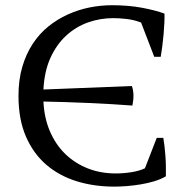

<svg xmlns="http://www.w3.org/2000/svg" viewBox="-20 -693 700 725"><path d="M571.8 -172.4H596.7Q599.1 -159.2 601.1 -141.8Q603 -124.5 604.5 -105.5Q606 -86.4 606.4 -66.4Q606.9 -46.4 606.4 -27.3Q587.4 -16.1 562.3 -8.5Q537.1 -1 510.3 3.4Q483.4 7.8 457.5 9.8Q431.6 11.7 411.1 11.7Q335.4 11.7 269.8 -8.5Q204.1 -28.8 155 -70.8Q106 -112.8 77.9 -177.5Q49.8 -242.2 49.8 -331.1Q49.8 -391.6 64.2 -440.7Q78.6 -489.7 103.8 -527.8Q128.9 -565.9 162.8 -593.3Q196.8 -620.6 236.1 -638.4Q275.4 -656.2 317.9 -664.8Q360.4 -673.3 402.8 -673.3Q465.3 -673.3 516.8 -663.6Q568.4 -653.8 601.1 -641.6Q601.6 -627 600.6 -606.2Q599.6 -585.4 597.7 -563Q595.7 -540.5 592.8 -518.3Q589.8 -496.1 586.9 -478.5H562.5L512.7 -607.9Q485.8 -618.2 458.3 -621.3Q430.7 -624.5 407.2 -624.5Q357.9 -624.5 312 -608.2Q266.1 -591.8 229.7 -558.3Q193.4 -524.9 170.4 -474.4Q147.5 -423.8 144 -355L478 -368.2Q488.8 -337.9 480 -294.4Q446.8 -296.9 403.1 -299.6Q359.4 -302.2 313.5 -304.2Q267.6 -306.2 223.1 -307.6Q178.7 -309.1 144 -309.6Q147 -247.1 168.7 -196.8Q190.4 -146.5 226.8 -111.3Q263.2 -76.2 311.5 -57.1Q359.9 -38.1 416.5 -38.1Q447.8 -38.1 477.5 -43Q507.3 -47.9 527.3 -57.6Z"/></svg>

Font: PT Astra Serif
Style: Regular
Weight: 400
Designer: A.Korolkova, I. Chaeva
Foundry: ParaType Ltd
Version: Version 1.002